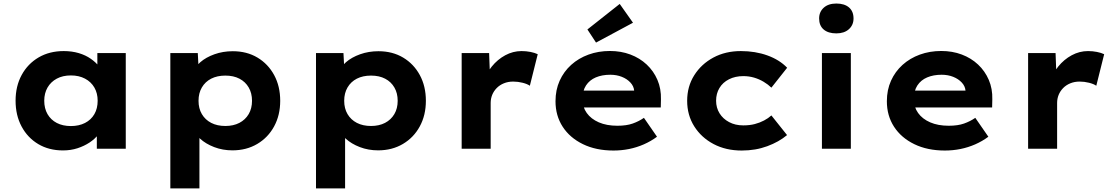

<svg xmlns="http://www.w3.org/2000/svg" viewBox="-20 -825 6199 1065"><path d="M329.5 9.4Q251.4 9.4 192.2 -25.8Q133.1 -61 99.8 -123.3Q66.4 -185.6 66.4 -266.3Q66.4 -347 100.2 -409.1Q134 -471.2 194.2 -506.5Q254.5 -541.7 333.5 -541.7Q378.6 -541.7 416.9 -530.4Q455.1 -519 483.6 -499Q512.2 -479.1 530.5 -455.1Q548.8 -431.2 555.4 -405.1L520 -405.1V-530.7H677.6V0H517.1V-136.4L551.2 -131.1Q544.9 -105 526 -79.8Q507.1 -54.6 477.1 -34.7Q447.2 -14.9 409.8 -2.7Q372.4 9.4 329.5 9.4ZM373.3 -125.8Q418 -125.8 451.6 -143Q485.2 -160.3 503.5 -191.9Q521.7 -223.5 521.7 -266.3Q521.7 -307.7 503.5 -339.4Q485.2 -371 451.6 -388.8Q418 -406.6 373.3 -406.6Q328.1 -406.6 295 -388.8Q261.9 -371 243.6 -339.4Q225.4 -307.7 225.4 -266.3Q225.4 -223.5 243.6 -191.9Q261.9 -160.3 295 -143Q328.1 -125.8 373.3 -125.8Z M924.8 220V-530.7H1077.1L1083.4 -411.9L1053 -420.9Q1060 -452.8 1091.2 -480Q1122.4 -507.2 1169.5 -524Q1216.6 -540.9 1271 -540.9Q1349.2 -540.9 1408.2 -505.6Q1467.2 -470.3 1500.7 -408.5Q1534.3 -346.6 1534.3 -265.9Q1534.3 -186.1 1500.6 -124.1Q1467 -62 1406.9 -26.5Q1346.9 9 1269.4 9Q1215 9 1168 -9.1Q1121 -27.1 1089.8 -55.8Q1058.5 -84.6 1049.3 -117L1086.2 -131V220ZM1230.1 -126.2Q1274.7 -126.2 1307.8 -143.4Q1340.9 -160.7 1359.4 -192.1Q1377.9 -223.5 1377.9 -265.9Q1377.9 -308.3 1359.6 -339.7Q1341.4 -371.2 1308.5 -388.4Q1275.7 -405.7 1230.1 -405.7Q1184.8 -405.7 1151.5 -388.7Q1118.2 -371.6 1099.7 -339.9Q1081.2 -308.3 1081.2 -265.9Q1081.2 -223.5 1099.7 -192.1Q1118.2 -160.7 1151.5 -143.4Q1184.8 -126.2 1230.1 -126.2Z M1732.8 220V-530.7H1885.1L1891.4 -411.9L1861 -420.9Q1868 -452.8 1899.2 -480Q1930.4 -507.2 1977.5 -524Q2024.6 -540.9 2079 -540.9Q2157.2 -540.9 2216.2 -505.6Q2275.2 -470.3 2308.7 -408.5Q2342.3 -346.6 2342.3 -265.9Q2342.3 -186.1 2308.6 -124.1Q2275 -62 2214.9 -26.5Q2154.9 9 2077.4 9Q2023 9 1976 -9.1Q1929 -27.1 1897.8 -55.8Q1866.5 -84.6 1857.3 -117L1894.2 -131V220ZM2038.1 -126.2Q2082.7 -126.2 2115.8 -143.4Q2148.9 -160.7 2167.4 -192.1Q2185.9 -223.5 2185.9 -265.9Q2185.9 -308.3 2167.6 -339.7Q2149.4 -371.2 2116.5 -388.4Q2083.7 -405.7 2038.1 -405.7Q1992.8 -405.7 1959.5 -388.7Q1926.2 -371.6 1907.7 -339.9Q1889.2 -308.3 1889.2 -265.9Q1889.2 -223.5 1907.7 -192.1Q1926.2 -160.7 1959.5 -143.4Q1992.8 -126.2 2038.1 -126.2Z M2540.8 0V-530.7H2693.1L2699.9 -348.3L2661.9 -367.4Q2675.4 -416 2707.6 -455.6Q2739.7 -495.3 2782.6 -518.5Q2825.5 -541.7 2873.1 -541.7Q2898.6 -541.7 2922.4 -537Q2946.2 -532.3 2962.7 -524.3L2919 -349.4Q2904.2 -359.6 2878.6 -366Q2853.1 -372.5 2826.8 -372.5Q2798 -372.5 2774.7 -362.8Q2751.4 -353.2 2735.1 -336.5Q2718.8 -319.8 2710.2 -298.8Q2701.7 -277.7 2701.7 -253.9V0Z M3382.9 10Q3286 10 3213.4 -25.4Q3140.8 -60.7 3101 -122.2Q3061.3 -183.6 3061.3 -263.3Q3061.3 -326.2 3084.3 -377.2Q3107.3 -428.2 3148.3 -465.2Q3189.4 -502.2 3244.4 -522.2Q3299.4 -542.2 3363 -542.2Q3424.6 -542.2 3476.7 -522.6Q3528.7 -503 3567.2 -467Q3605.6 -431 3626.7 -381.9Q3647.8 -332.8 3646.2 -274L3645.2 -228.8H3165.9L3142.9 -322.3H3514.8L3497.6 -301.9V-322.4Q3495.3 -347.4 3476.7 -367.3Q3458.2 -387.3 3429.1 -398.9Q3400 -410.4 3365.3 -410.4Q3319.6 -410.4 3284.9 -395.7Q3250.2 -381 3230.5 -351Q3210.9 -321 3210.9 -275.5Q3210.9 -231.4 3234.6 -198.3Q3258.3 -165.2 3301.7 -146.3Q3345.1 -127.5 3404.4 -127.5Q3455.2 -127.5 3489.6 -139.8Q3524 -152 3551.8 -171.4L3624.3 -66.6Q3590.9 -41.7 3551.3 -24.3Q3511.7 -7 3469.5 1.5Q3427.3 10 3382.9 10ZM3286.1 -588.8 3238.3 -661.6 3417.5 -803.2 3491.1 -698.9Z M4094.1 10Q4006.2 10 3938.1 -26Q3870 -62 3830.8 -124.3Q3791.6 -186.6 3791.6 -265.9Q3791.6 -345.2 3830.8 -407.5Q3870 -469.7 3936.9 -505.7Q4003.9 -541.7 4089.5 -541.7Q4169.6 -541.7 4236.8 -517.5Q4303.9 -493.2 4346.2 -449.2L4258.8 -338.8Q4240.7 -356.5 4215.9 -371.3Q4191.2 -386.1 4162.7 -394.5Q4134.2 -402.8 4103.5 -402.8Q4058.1 -402.8 4023.7 -385.3Q3989.2 -367.9 3970.7 -336.9Q3952.1 -306 3952.1 -266.4Q3952.1 -227.5 3971 -196.8Q3989.9 -166 4024.1 -147.8Q4058.3 -129.5 4102.8 -129.5Q4138.5 -129.5 4166.7 -136.9Q4194.9 -144.3 4218.2 -156.7Q4241.6 -169 4258.8 -184.7L4345.7 -75.7Q4300.8 -38 4236 -14Q4171.2 10 4094.1 10Z M4539.1 0V-530.7H4699.5V0ZM4619 -639.8Q4573.9 -639.8 4548.7 -661.4Q4523.6 -683 4523.6 -722.6Q4523.6 -759.1 4549.2 -782.3Q4574.9 -805.4 4619 -805.4Q4664 -805.4 4689.2 -783.8Q4714.4 -762.2 4714.4 -722.6Q4714.4 -686.2 4688.7 -663Q4663 -639.8 4619 -639.8Z M5220.9 10Q5124 10 5051.4 -25.4Q4978.8 -60.7 4939 -122.2Q4899.3 -183.6 4899.3 -263.3Q4899.3 -326.2 4922.3 -377.2Q4945.3 -428.2 4986.3 -465.2Q5027.4 -502.2 5082.4 -522.2Q5137.4 -542.2 5201 -542.2Q5262.6 -542.2 5314.7 -522.6Q5366.7 -503 5405.2 -467Q5443.6 -431 5464.7 -381.9Q5485.8 -332.8 5484.2 -274L5483.2 -228.8H5003.9L4980.9 -322.3H5352.8L5335.6 -301.9V-322.4Q5333.3 -347.4 5314.7 -367.3Q5296.2 -387.3 5267.1 -398.9Q5238 -410.4 5203.3 -410.4Q5157.6 -410.4 5122.9 -395.7Q5088.2 -381 5068.5 -351Q5048.9 -321 5048.9 -275.5Q5048.9 -231.4 5072.6 -198.3Q5096.3 -165.2 5139.7 -146.3Q5183.1 -127.5 5242.4 -127.5Q5293.2 -127.5 5327.6 -139.8Q5362 -152 5389.8 -171.4L5462.3 -66.6Q5428.9 -41.7 5389.3 -24.3Q5349.7 -7 5307.5 1.5Q5265.3 10 5220.9 10Z M5682.8 0V-530.7H5835.1L5841.9 -348.3L5803.9 -367.4Q5817.4 -416 5849.6 -455.6Q5881.7 -495.3 5924.6 -518.5Q5967.5 -541.7 6015.1 -541.7Q6040.6 -541.7 6064.4 -537Q6088.2 -532.3 6104.7 -524.3L6061 -349.4Q6046.2 -359.6 6020.6 -366Q5995.1 -372.5 5968.8 -372.5Q5940 -372.5 5916.7 -362.8Q5893.4 -353.2 5877.1 -336.5Q5860.8 -319.8 5852.2 -298.8Q5843.7 -277.7 5843.7 -253.9V0Z"/></svg>

Font: Lexend Exa
Style: Regular
Weight: 400
Designer: Bonnie Shaver-Troup, Thomas Jockin
Foundry: Lexend
Version: Version 1.007